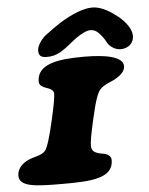

<svg xmlns="http://www.w3.org/2000/svg" viewBox="-75 -911 764 982"><g transform="rotate(-5 307.0 -420.0)"><path d="M183 -631.5C209 -631.5 227.5 -635.5 255 -650.5C272.5 -661 290.5 -674.5 307.5 -688.5C343 -718.5 387.5 -748.5 415 -748.5C439.5 -748.5 454 -737 475 -710C482.5 -700.5 490.5 -687.5 497.5 -674C513 -651.5 538 -638 562.5 -638C602 -638 630.5 -663.5 630.5 -700.5C630.5 -743.5 588 -789.5 547.5 -817C514.5 -842 473.5 -863 436 -863C392 -863 334.5 -841.5 266.5 -799.5C242.5 -784 221 -768 193 -747.5C165 -728 141 -691 141 -668C141 -640 154 -631.5 183 -631.5ZM203.5 22.5C348.5 22.5 467 18.5 467 -77.5C467 -99 448.5 -109.5 424.5 -113.5C384.5 -120.5 367.5 -130 367.5 -159C367.5 -179.5 372 -208.5 391.5 -295C413 -388.5 426 -429 446 -447.5C463 -464 493 -474.5 512 -483.5C545 -500.5 572 -522.5 572 -550C572 -600 481 -616 372 -616C242 -616 130 -601.5 130 -509C130 -492.5 143 -482.5 162 -475.5C184 -468.5 203.5 -460 203.5 -441C203.5 -420 193.5 -369 178.5 -304C160.5 -224.5 143.5 -168.5 131 -154C116.5 -137 93.5 -131.5 63.5 -123C16.5 -109 -15.5 -77.5 -15.5 -39C-15.5 18.5 67.5 22.5 203.5 22.5Z"/></g></svg>

Font: Gluten
Style: Bold Italic
Weight: 700
Italic angle: -13°
Designer: Tyler Finck
Foundry: Etcetera Type Company
Version: Version 0.920